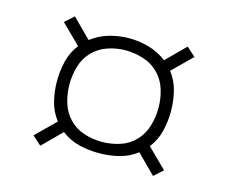

<svg xmlns="http://www.w3.org/2000/svg" viewBox="-71 -653 741 625"><g transform="rotate(15 300.0 -340.0)"><path d="M490 -122 427 -185Q400 -164 367 -156Q334 -148 300 -148Q266 -148 233 -156Q200 -164 173 -185L110 -122L80 -149L145 -213Q124 -240 116 -273Q108 -306 108 -340Q108 -374 116 -407Q124 -440 145 -467L80 -531L110 -558L173 -495Q200 -516 233 -525.5Q266 -535 300 -535Q334 -535 367 -525.5Q400 -516 427 -495L490 -558L520 -531L455 -467Q476 -440 484 -407Q492 -374 492 -340Q492 -306 484 -273Q476 -240 455 -213L520 -149ZM300 -186Q331 -186 360.5 -195.5Q390 -205 411 -227Q432 -249 441 -279Q450 -309 450 -340Q450 -371 441 -401Q432 -431 410.5 -453Q389 -475 359 -484.5Q329 -494 298 -494Q268 -494 238.5 -484Q209 -474 188 -452Q167 -430 158.5 -400Q150 -370 150 -340Q150 -309 159 -279Q168 -249 189 -227Q210 -205 239.5 -195.5Q269 -186 300 -186Z"/></g></svg>

Font: Zed Sans Extralight Extended
Style: Regular
Weight: 200
Width: 7
Designer: Belleve Invis
Foundry: Belleve Invis
Version: Version 1.0.0; ttfautohint (v1.8.4)